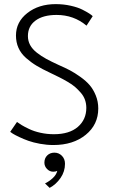

<svg xmlns="http://www.w3.org/2000/svg" viewBox="-20 -692 553 932"><path d="M250.5 -672Q288.5 -672 323 -664.2Q357.5 -656.5 379.2 -645.5Q401 -634.5 413.2 -626.5Q425.5 -618.5 430 -613.5L400 -567.5Q338 -619.5 254.5 -619.5Q189.5 -619.5 152.5 -592.2Q115.5 -565 115.5 -517Q115.5 -493.5 126.2 -473.5Q137 -453.5 159 -436.2Q181 -419 205 -406Q229 -393 265 -376.5Q297 -362.5 319.8 -350.5Q342.5 -338.5 370.2 -318.8Q398 -299 415.5 -278.5Q433 -258 445 -228.5Q457 -199 457 -165.5Q457 -87 396 -37.5Q335 12 239 12Q207 12 174.2 6Q141.5 0 117.8 -8.5Q94 -17 73.5 -26.8Q53 -36.5 42.5 -43Q32 -49.5 29.5 -52L62.5 -100Q72.5 -92.5 85.2 -84.8Q98 -77 121.5 -65.8Q145 -54.5 176.5 -47.5Q208 -40.5 241.5 -40.5Q316.5 -40.5 357.8 -76Q399 -111.5 399 -168.5Q399 -189 392.5 -207.5Q386 -226 372.2 -241.8Q358.5 -257.5 344.5 -269.8Q330.5 -282 307.2 -295.5Q284 -309 267.2 -317.2Q250.5 -325.5 223.5 -338.5Q184 -357 157.8 -372.8Q131.5 -388.5 106.8 -410.2Q82 -432 69.8 -459.2Q57.5 -486.5 57.5 -519.5Q57.5 -585.5 112.8 -628.8Q168 -672 250.5 -672ZM244 49Q265.5 49 280.5 64.2Q295.5 79.5 295.5 103Q295.5 140.5 274 171.8Q252.5 203 221 220L198.5 198.5Q218 189 235.8 172.8Q253.5 156.5 258 137.5Q249.5 141.5 238.5 141.5Q221 141.5 208.2 128.2Q195.5 115 195.5 97.5Q195.5 76 209.2 62.5Q223 49 244 49Z"/></svg>

Font: League Spartan Light
Style: Regular
Weight: 277
Foundry: The League of Moveable Type
Version: Version 2.002